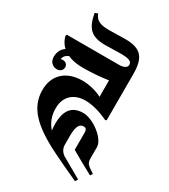

<svg xmlns="http://www.w3.org/2000/svg" viewBox="-211 -942 941 1071"><g transform="rotate(30 259.0 -406.5)"><path d="M452 31 462 14 331 -61C311 -76 301 -94 301 -119V-173C301 -238 316 -258 343 -258C356 -258 363 -249 363 -232V-120C411 -92 447 -72 508 -39L518 -54C467 -87 463 -93 463 -128V-195C463 -248 368 -322 302 -322C235 -322 196 -283 196 -193C196 -176 197 -162 199 -149C169 -184 155 -220 155 -269C155 -343 204 -388 278 -388C319 -388 370 -376 428 -348L435 -353V-646L426 -654H5L0 -646C17 -576 79 -539 173 -539C223 -539 284 -543 335 -551V-445C296 -466 247 -476 209 -476C104 -476 38 -415 40 -315C42 -209 112 -132 286 -47C335 -23 392 4 452 31Z M51 -459C71 -459 87 -471 87 -492C87 -509 74 -521 55 -521C50 -521 46 -520 42 -519C45 -543 66 -560 102 -562L81 -594C25 -590 2 -552 2 -512C2 -476 27 -459 51 -459Z M340 -654 435 -636V-648C435 -756 400 -796 299 -796L195 -794C138 -794 110 -806 96 -844L77 -837C94 -746 127 -711 218 -711L319 -713C378 -713 390 -701 390 -682C390 -666 372 -654 340 -654Z"/></g></svg>

Font: Nithya Ranjana DU
Style: Regular
Weight: 400
Designer: Designed by Tathagata Biswas and Noopur Datye with help from Ananda Maharjan, Callijatra
Foundry: Ek Type
Version: Version 1.000;Glyphs 3.2.3 (3260)